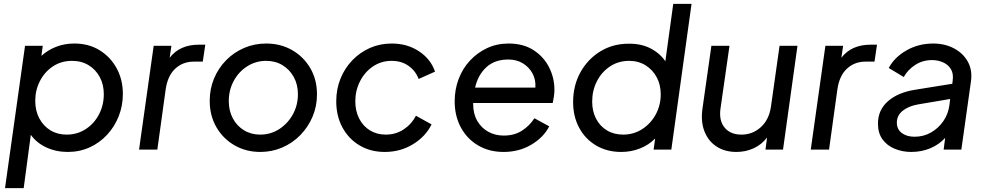

<svg xmlns="http://www.w3.org/2000/svg" viewBox="-20 -777 5122 997"><path d="M6 200 110 -539H202L195 -487Q228 -517 271.5 -534Q315 -551 366 -551Q441 -551 497.5 -516Q554 -481 586 -422Q618 -363 618 -289Q618 -228 596.5 -173.5Q575 -119 536 -77Q497 -35 445 -11.5Q393 12 332 12Q271 12 220.5 -11.5Q170 -35 140 -77L103 200ZM326 -78Q381 -78 425 -106.5Q469 -135 494 -183Q519 -231 519 -288Q519 -338 498 -377Q477 -416 440 -438.5Q403 -461 354 -461Q298 -461 255 -432.5Q212 -404 187.5 -356.5Q163 -309 163 -254Q163 -202 184 -162.5Q205 -123 241.5 -100.5Q278 -78 326 -78Z M702 0 778 -539H870L861 -477Q913 -545 1013 -545H1046L1033 -457H986Q929 -457 889.5 -420Q850 -383 840 -311L797 0Z M1332 12Q1258 12 1198.5 -22Q1139 -56 1104 -116Q1069 -176 1069 -254Q1069 -316 1091.5 -369.5Q1114 -423 1154 -464Q1194 -505 1247.5 -528Q1301 -551 1362 -551Q1437 -551 1496.5 -517Q1556 -483 1591 -423.5Q1626 -364 1626 -287Q1626 -225 1603 -171Q1580 -117 1539.5 -75.5Q1499 -34 1445.5 -11Q1392 12 1332 12ZM1331 -78Q1386 -78 1430.5 -107Q1475 -136 1501 -183.5Q1527 -231 1527 -288Q1527 -338 1505.5 -377Q1484 -416 1447 -438.5Q1410 -461 1362 -461Q1308 -461 1263.5 -432.5Q1219 -404 1193.5 -356.5Q1168 -309 1168 -252Q1168 -202 1189 -162.5Q1210 -123 1247 -100.5Q1284 -78 1331 -78Z M1978 12Q1904 12 1847 -22Q1790 -56 1758 -115.5Q1726 -175 1726 -251Q1726 -314 1748 -368.5Q1770 -423 1809.5 -464Q1849 -505 1901 -528Q1953 -551 2014 -551Q2095 -551 2156 -510.5Q2217 -470 2239 -405L2154 -367Q2138 -409 2101.5 -435Q2065 -461 2014 -461Q1959 -461 1916 -431.5Q1873 -402 1849 -354Q1825 -306 1825 -251Q1825 -201 1845 -161.5Q1865 -122 1901 -100Q1937 -78 1983 -78Q2035 -78 2076 -105Q2117 -132 2140 -176L2221 -131Q2190 -68 2124.5 -28Q2059 12 1978 12Z M2595 12Q2520 12 2462.5 -22Q2405 -56 2373 -115.5Q2341 -175 2341 -251Q2341 -312 2361.5 -366.5Q2382 -421 2420 -462Q2458 -503 2509 -527Q2560 -551 2621 -551Q2697 -551 2750 -517Q2803 -483 2831 -428Q2859 -373 2859 -310Q2859 -294 2856 -274.5Q2853 -255 2850 -242H2437V-236Q2437 -186 2458.5 -149Q2480 -112 2516 -92.5Q2552 -73 2596 -73Q2651 -73 2690.5 -98.5Q2730 -124 2755 -163L2832 -121Q2803 -64 2739.5 -26Q2676 12 2595 12ZM2620 -468Q2549 -468 2505.5 -428Q2462 -388 2447 -322H2760Q2763 -363 2745 -396Q2727 -429 2694.5 -448.5Q2662 -468 2620 -468Z M3206 12Q3132 12 3075.5 -21.5Q3019 -55 2987.5 -113.5Q2956 -172 2956 -247Q2956 -333 2994 -401.5Q3032 -470 3097 -510Q3162 -550 3244 -550Q3308 -551 3356.5 -526.5Q3405 -502 3435 -459L3476 -757H3571L3466 0H3374L3382 -58Q3349 -24 3303 -6Q3257 12 3206 12ZM3216 -78Q3271 -78 3315.5 -107Q3360 -136 3385.5 -183.5Q3411 -231 3411 -287Q3411 -337 3390 -376Q3369 -415 3332 -438Q3295 -461 3247 -461Q3191 -461 3147.5 -432Q3104 -403 3079.5 -355Q3055 -307 3055 -249Q3055 -200 3075 -161Q3095 -122 3131.5 -100Q3168 -78 3216 -78Z M3804 12Q3744 12 3701 -16Q3658 -44 3638 -95Q3618 -146 3628 -215L3674 -539H3768L3721 -211Q3713 -150 3743 -114Q3773 -78 3830 -78Q3888 -78 3930.5 -116.5Q3973 -155 3983 -221L4028 -539H4121L4046 0H3955L3963 -63Q3935 -26 3893.5 -7Q3852 12 3804 12Z M4190 0 4266 -539H4358L4349 -477Q4401 -545 4501 -545H4534L4521 -457H4474Q4417 -457 4377.5 -420Q4338 -383 4328 -311L4285 0Z M4712 12Q4666 12 4626 -4.5Q4586 -21 4562.5 -53.5Q4539 -86 4539 -135Q4539 -206 4591 -251.5Q4643 -297 4732 -311L4925 -342L4927 -359Q4932 -395 4917.5 -418.5Q4903 -442 4876.5 -453.5Q4850 -465 4820 -465Q4771 -465 4732.5 -440Q4694 -415 4673 -377L4595 -424Q4624 -479 4686.5 -515Q4749 -551 4826 -551Q4886 -551 4933.5 -526Q4981 -501 5005.5 -457Q5030 -413 5022 -355L4972 0H4880L4888 -61Q4856 -26 4810.5 -7Q4765 12 4712 12ZM4637 -140Q4637 -106 4662.5 -86.5Q4688 -67 4729 -67Q4776 -67 4814.5 -89Q4853 -111 4878.5 -148Q4904 -185 4910 -231L4914 -263L4748 -235Q4697 -226 4667 -201.5Q4637 -177 4637 -140Z"/></svg>

Font: Plus Jakarta Sans Medium
Style: Italic
Weight: 500
Italic angle: -8°
Designer: Gumpita Rahayu
Foundry: Tokotype
Version: Version 2.071; ttfautohint (v1.8.4.7-5d5b);gftools[0.9.29]